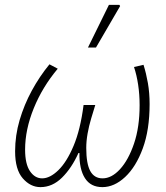

<svg xmlns="http://www.w3.org/2000/svg" viewBox="-20 -756 682 788"><path d="M146 12Q105 12 73.5 -24Q42 -60 42 -135Q42 -200 60.5 -263Q79 -326 110.5 -384Q142 -442 183 -492L217 -474Q154 -399 118.5 -311.5Q83 -224 83 -142Q83 -83 103 -53.5Q123 -24 153 -24Q185 -24 219.5 -57.5Q254 -91 282 -157.5Q310 -224 323 -325H371Q363 -299 354 -269Q345 -239 339.5 -208Q334 -177 334 -149Q334 -84 350.5 -54Q367 -24 401 -24Q438 -24 472.5 -61.5Q507 -99 530 -166.5Q553 -234 553 -324Q553 -368 547 -408Q541 -448 530 -481L569 -490Q580 -455 587 -415Q594 -375 594 -329Q594 -223 566 -147Q538 -71 493.5 -29.5Q449 12 400 12Q352 12 328.5 -25Q305 -62 306 -128H302Q274 -66 234.5 -27Q195 12 146 12ZM341 -561 427 -736H470L473 -731L374 -561Z"/></svg>

Font: Source Sans 3 Light
Style: Italic
Weight: 300
Italic angle: -11°
Designer: Paul D. Hunt
Foundry: Adobe
Version: Version 3.046;hotconv 1.0.118;makeotfexe 2.5.65603